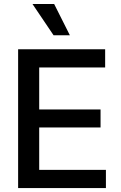

<svg xmlns="http://www.w3.org/2000/svg" viewBox="-20 -958 615 978"><path d="M72.3 -707H515.6V-614.3H179.7V-400.4H492.2V-308.6H179.7V-92.8H519.5V0H72.3ZM145.5 -937.5H255.9L335.9 -778.3H252.9Z"/></svg>

Font: Pretendard Std Medium
Style: Regular
Weight: 500
Designer: Base glyphs from Inter by Rasmus Andersson; Hangeul glyphs from Noto Sans CJK(Source Han Sans) by Jang Soo-young and Kan
Foundry: Kil Hyung-jin
Version: Version 1.309